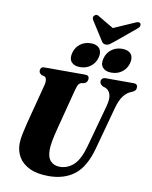

<svg xmlns="http://www.w3.org/2000/svg" viewBox="-114 -1190 1013 1283"><g transform="rotate(10 392.5 -548.5)"><path d="M528.5 -232.5 606.5 -516.5Q621 -569.5 611.2 -599.5Q601.5 -629.5 572.5 -639L560.5 -642.5Q537.5 -655 538 -673.5Q538 -684.5 545.8 -692.2Q553.5 -700 568.5 -700H759.5Q785 -700 785 -676Q785 -662.5 778.5 -655.2Q772 -648 760 -642L751 -638.5Q722.5 -627 700.5 -598Q678.5 -569 663 -512L585.5 -227Q550.5 -98 481 -44Q411.5 10 305.5 10Q227.5 10 177 -14Q126.5 -38 102 -79Q77.5 -120 78 -171Q78 -200 86.8 -241.5Q95.5 -283 104 -315.5L175 -588.5Q179.5 -607 176.5 -621.8Q173.5 -636.5 164 -641.5L142.5 -647Q133 -654 129.2 -659.5Q125.5 -665 125.5 -675.5Q125.5 -685.5 132 -692.8Q138.5 -700 150 -700H430Q456.5 -700 456.5 -676.5Q456 -667 451.8 -658.2Q447.5 -649.5 436 -644L412 -639Q399 -634 392.8 -621.8Q386.5 -609.5 379.5 -583L310.5 -317Q296 -261 289.5 -225.5Q283 -190 283 -165Q282.5 -114 305.8 -89Q329 -64 368.5 -64Q421 -64 462 -101.5Q503 -139 528.5 -232.5ZM386.5 -743.5Q345.5 -743.5 327 -766.2Q308.5 -789 319 -828Q329 -867 359.5 -890Q390 -913 431 -913Q472 -913 490.2 -890Q508.5 -867 498.5 -828Q488 -789.5 457.8 -766.5Q427.5 -743.5 386.5 -743.5ZM599 -743.5Q558 -743.5 539.2 -766.2Q520.5 -789 531 -828Q541 -867 571.8 -890Q602.5 -913 643.5 -913Q685.5 -913 703.8 -890Q722 -867 712 -828Q701.5 -789.5 671.2 -766.5Q641 -743.5 599 -743.5ZM582.5 -950Q567.5 -937.5 556.2 -929.8Q545 -922 531 -922Q516.5 -922 509 -929.2Q501.5 -936.5 494 -950L418.5 -1068.5Q407.5 -1088.5 422.5 -1100.5Q437.5 -1113 454.5 -1099L557 -1038.5L695 -1099Q722.5 -1113.5 733.5 -1100.5Q737 -1095.5 735.5 -1085.5Q734 -1075.5 722.5 -1066Z"/></g></svg>

Font: Fraunces 144pt Soft Black
Style: Italic
Weight: 900
Italic angle: -16°
Version: Version 1.000;[b76b70a41]